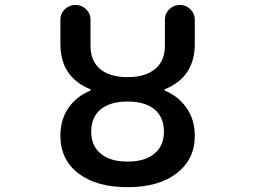

<svg xmlns="http://www.w3.org/2000/svg" viewBox="-20 -775 1040 784"><path d="M300.8 -66.4Q226.6 -123 226.6 -220.7Q226.6 -295.9 269.5 -347.7Q301.8 -385.7 347.7 -404.3Q350.6 -405.3 350.6 -407.7Q350.6 -410.2 347.7 -411.1Q226.6 -460.9 226.6 -595.7V-694.3Q226.6 -719.7 244.6 -737.3Q262.7 -754.9 288.1 -754.9Q313.5 -754.9 331.5 -737.3Q349.6 -719.7 349.6 -694.3V-587.9Q349.6 -526.4 388.7 -493.2Q428.7 -460 501 -460Q573.2 -460 613.3 -493.2Q653.3 -526.4 653.3 -587.9V-694.3Q653.3 -719.7 671.4 -737.3Q689.5 -754.9 714.4 -754.9Q739.3 -754.9 757.3 -737.3Q775.4 -719.7 775.4 -694.3V-595.7Q775.4 -460.9 654.3 -411.1Q651.4 -410.2 651.4 -407.7Q651.4 -405.3 654.3 -404.3Q700.2 -385.7 732.4 -346.7Q775.4 -294.9 775.4 -220.7Q775.4 -124 701.2 -67.4Q627.9 -10.7 501 -10.7Q374 -10.7 300.8 -66.4ZM390.6 -328.1Q352.5 -295.9 352.5 -237.8Q352.5 -179.7 390.6 -148.4Q428.7 -115.2 501 -115.2Q573.2 -115.2 611.3 -148.4Q649.4 -179.7 649.4 -237.8Q649.4 -295.9 611.3 -328.1Q572.3 -360.4 501 -360.4Q429.7 -360.4 390.6 -328.1Z"/></svg>

Font: Rounded-X Mgen+ 1m medium
Style: Regular
Weight: 500
Designer: [Source Han Sans]
Ryoko NISHIZUKA  (kana & ideographs); Paul D. Hunt (Latin, Greek & Cyrillic); Wenlong ZHANG  (bopomofo
Version: Version 1.059.20150602